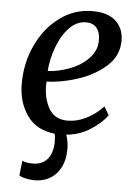

<svg xmlns="http://www.w3.org/2000/svg" viewBox="-56 -611 629 885"><g transform="rotate(5 259.0 -168.0)"><path d="M336 -568Q408 -568 444.5 -534Q481 -500 481 -444Q481 -372 425 -323.5Q369 -275 292 -251Q215 -227 153 -226Q149 -155 176.5 -105Q204 -55 264 -55Q309 -55 351.5 -76.5Q394 -98 429 -135L452 -96Q427 -61 377.5 -28.5Q328 4 265 10Q276 41 276 75Q276 147 238 189.5Q200 232 136 232Q117 232 97 227.5Q77 223 66 216L74 147Q80 151 94 153.5Q108 156 122 156Q166 156 190 128Q214 100 215 49Q215 23 211 10Q125 1 82.5 -60.5Q40 -122 40 -206Q40 -303 79 -386Q118 -469 185.5 -518.5Q253 -568 336 -568ZM377 -436Q377 -474 360 -494Q343 -514 312 -514Q267 -514 232.5 -477Q198 -440 178 -384.5Q158 -329 154 -275Q202 -277 254.5 -296.5Q307 -316 342 -352.5Q377 -389 377 -436Z"/></g></svg>

Font: Koeln Type Serif
Style: Italic
Weight: 400
Italic angle: -8°
Designer: Eben Sorkin
Foundry: Eben Sorkin
Version: Version 2.002